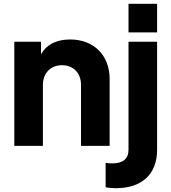

<svg xmlns="http://www.w3.org/2000/svg" viewBox="-20 -765 899 1007"><path d="M804 -595V-745H654V-595ZM205 0V-319C205 -382 246 -423 305 -423C365 -423 405 -382 405 -319V0H555V-351C555 -475 472 -558 348 -558C310 -558 277 -550 249 -535C226 -522 208 -503 195 -480V-546H55V0ZM588 222C724 222 804 149 804 20V-546H654V20C654 68 625 92 568 92C557 92 545 91 534 89V217C547 220 568 222 588 222Z"/></svg>

Font: Plus Jakarta Sans ExtraBold
Style: Regular
Weight: 800
Designer: Gumpita Rahayu
Foundry: Tokotype
Version: Version 2.071;gftools[0.9.30]